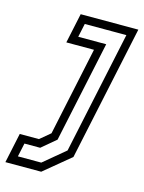

<svg xmlns="http://www.w3.org/2000/svg" viewBox="-179 -607 655 875"><g transform="rotate(15 148.5 -170.0)"><path d="M-66 200 -36 59H54.5L103 18.5L191.5 -399H61L91 -540H363L227.5 97L103 200ZM-17.8 159.8H92.5L194 75.2L316.8 -501.8H120.5L106.8 -437.8H238.8L137.2 39.5L70.2 95.8H-4Z"/></g></svg>

Font: Tourney Thin
Style: Italic
Weight: 100
Italic angle: -12°
Designer: Tyler Finck
Foundry: Etcetera Type Co
Version: Version 1.015